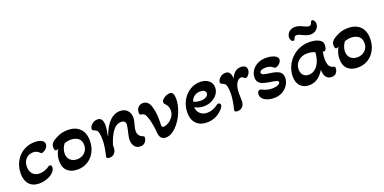

<svg xmlns="http://www.w3.org/2000/svg" viewBox="-13 -1297 3993 1996"><g transform="rotate(-20 1983.5 -299.0)"><path d="M34 -148Q34 -222 66 -281.5Q98 -341 154.5 -375Q211 -409 281 -409Q329 -409 357 -393Q385 -377 385 -349Q385 -324 361 -300Q352 -291 337.5 -283.5Q323 -276 315 -276Q306 -276 300 -283Q286 -297 270.5 -305.5Q255 -314 229 -314Q179 -314 148.5 -280.5Q118 -247 118 -193Q118 -143 146 -113.5Q174 -84 220 -84Q245 -84 273.5 -92.5Q302 -101 323 -117Q334 -127 346 -127Q366 -127 366 -102Q366 -69 333 -39Q307 -16 266 -1.5Q225 13 183 13Q112 13 73 -29.5Q34 -72 34 -148Z M454 -135Q454 -202 489 -261Q473 -251 465 -251Q454 -251 449 -263.5Q444 -276 444 -291Q444 -325 472 -348Q499 -371 544.5 -390Q590 -409 646 -409Q732 -409 779.5 -361Q827 -313 827 -227Q827 -160 799 -105Q771 -50 720.5 -18.5Q670 13 606 13Q535 13 494.5 -25Q454 -63 454 -135ZM756 -204Q756 -255 723 -279.5Q690 -304 640 -304Q605 -304 570 -290Q534 -239 534 -190Q534 -142 563 -115.5Q592 -89 637 -89Q688 -89 722 -121Q756 -153 756 -204Z M928 -13Q954 -119 954 -186Q954 -236 948 -261.5Q942 -287 932 -296Q922 -305 903 -312Q885 -319 885 -334Q885 -348 896.5 -365.5Q908 -383 928.5 -395Q949 -407 974 -407Q1034 -407 1034 -322Q1034 -281 1019 -210L1022 -209Q1098 -409 1225 -409Q1276 -409 1305 -377.5Q1334 -346 1334 -297Q1334 -268 1320 -224Q1308 -186 1308 -157Q1308 -99 1362 -80Q1376 -74 1376 -62Q1376 -50 1369 -33Q1362 -16 1345.5 -3Q1329 10 1301 10Q1262 10 1239.5 -18Q1217 -46 1217 -91Q1217 -125 1234 -189Q1245 -237 1245 -252Q1245 -298 1197 -298Q1141 -298 1101 -240.5Q1061 -183 1036 -98V-74Q1036 -36 1015 -12.5Q994 11 960 11Q924 11 928 -13Z M1511 -64Q1508 -120 1494.5 -182.5Q1481 -245 1463 -275Q1456 -286 1447 -291.5Q1438 -297 1422 -299Q1411 -300 1407 -305.5Q1403 -311 1403 -325Q1403 -363 1424.5 -384Q1446 -405 1477 -405Q1532 -405 1555 -341.5Q1578 -278 1578 -186L1577 -123Q1577 -111 1582 -105.5Q1587 -100 1599 -100Q1621 -100 1651.5 -117.5Q1682 -135 1703.5 -166Q1725 -197 1725 -234Q1725 -253 1719 -271.5Q1713 -290 1702 -302Q1689 -316 1684 -323.5Q1679 -331 1679 -340Q1679 -356 1695 -371.5Q1711 -387 1734 -396.5Q1757 -406 1774 -406Q1800 -406 1809.5 -384.5Q1819 -363 1819 -329Q1819 -256 1784 -175Q1749 -94 1693.5 -40Q1638 14 1581 14Q1518 14 1511 -64Z M1878 -152Q1878 -221 1909 -280Q1940 -339 1993 -373.5Q2046 -408 2108 -408Q2168 -408 2204 -378.5Q2240 -349 2240 -300Q2240 -261 2216 -228Q2192 -195 2151.5 -175.5Q2111 -156 2063 -156Q2035 -156 2009 -163Q1983 -170 1965 -183Q1966 -137 1996.5 -109Q2027 -81 2075 -81Q2104 -81 2134.5 -91.5Q2165 -102 2187 -120Q2201 -132 2213 -132Q2223 -132 2229.5 -125.5Q2236 -119 2236 -109Q2236 -87 2198 -51Q2131 13 2039 13Q1963 13 1920.5 -30.5Q1878 -74 1878 -152ZM2138 -275Q2138 -294 2122 -304.5Q2106 -315 2078 -315Q2040 -315 2013 -295.5Q1986 -276 1974 -241Q1988 -232 2010 -227Q2032 -222 2054 -222Q2090 -222 2114 -237Q2138 -252 2138 -275Z M2345 -13Q2371 -119 2371 -186Q2371 -236 2365 -261.5Q2359 -287 2349 -296Q2339 -305 2320 -312Q2302 -319 2302 -334Q2302 -348 2313.5 -365.5Q2325 -383 2345.5 -395Q2366 -407 2390 -407Q2451 -407 2451 -322Q2470 -364 2496.5 -386.5Q2523 -409 2562 -409Q2591 -409 2608 -396.5Q2625 -384 2625 -358Q2625 -331 2607.5 -307.5Q2590 -284 2572 -284Q2563 -284 2558 -290Q2545 -306 2526 -306Q2496 -306 2474 -267Q2452 -228 2451 -163L2453 -74Q2453 -36 2432 -12.5Q2411 11 2377 11Q2339 11 2345 -13Z M2638 -77Q2638 -94 2646 -106.5Q2654 -119 2670 -119Q2679 -119 2689 -114Q2709 -102 2736.5 -94.5Q2764 -87 2794 -87Q2830 -87 2856.5 -97.5Q2883 -108 2883 -125Q2883 -138 2864.5 -144.5Q2846 -151 2794 -158Q2749 -165 2722.5 -173.5Q2696 -182 2677.5 -201.5Q2659 -221 2659 -257Q2659 -295 2680.5 -330Q2702 -365 2743 -387Q2784 -409 2841 -409Q2891 -409 2929.5 -392Q2968 -375 2968 -346Q2968 -329 2956 -313.5Q2944 -298 2927.5 -288.5Q2911 -279 2899 -279Q2894 -279 2889.5 -282Q2885 -285 2880 -290Q2850 -315 2802 -315Q2772 -315 2753.5 -306Q2735 -297 2735 -283Q2735 -265 2761.5 -257Q2788 -249 2833 -244Q2897 -235 2928 -214.5Q2959 -194 2959 -148Q2959 -109 2937 -71.5Q2915 -34 2874 -10.5Q2833 13 2779 13Q2721 13 2679.5 -11.5Q2638 -36 2638 -77Z M3139 -525Q3139 -557 3164.5 -582.5Q3190 -608 3232 -608Q3269 -608 3309 -588Q3331 -577 3346.5 -571Q3362 -565 3375 -565Q3400 -565 3406 -593Q3409 -602 3412.5 -607Q3416 -612 3424 -612Q3437 -612 3446.5 -597.5Q3456 -583 3456 -564Q3456 -530 3429.5 -504Q3403 -478 3363 -478Q3330 -478 3288 -498Q3243 -522 3221 -522Q3206 -522 3199.5 -515.5Q3193 -509 3189 -497Q3185 -478 3170 -478Q3156 -478 3147.5 -492Q3139 -506 3139 -525ZM3036 -132Q3036 -200 3071 -264Q3106 -328 3170.5 -368.5Q3235 -409 3318 -409Q3380 -409 3421.5 -388Q3463 -367 3463 -333Q3463 -322 3461 -308.5Q3459 -295 3456 -286Q3448 -265 3433 -265Q3429 -265 3418 -268Q3410 -223 3410 -187Q3410 -94 3467 -83Q3478 -80 3482.5 -76Q3487 -72 3487 -60Q3487 -36 3470.5 -12Q3454 12 3416 12Q3377 12 3356 -16.5Q3335 -45 3335 -98Q3307 -47 3264.5 -17Q3222 13 3169 13Q3108 13 3072 -25Q3036 -63 3036 -132ZM3319 -179Q3339 -221 3344 -288Q3306 -306 3259 -306Q3198 -306 3158.5 -270Q3119 -234 3119 -180Q3119 -139 3141 -115Q3163 -91 3201 -91Q3239 -91 3270 -115Q3301 -139 3319 -179Z M3555 -135Q3555 -202 3590 -261Q3574 -251 3566 -251Q3555 -251 3550 -263.5Q3545 -276 3545 -291Q3545 -325 3573 -348Q3600 -371 3645.5 -390Q3691 -409 3747 -409Q3833 -409 3880.5 -361Q3928 -313 3928 -227Q3928 -160 3900 -105Q3872 -50 3821.5 -18.5Q3771 13 3707 13Q3636 13 3595.5 -25Q3555 -63 3555 -135ZM3857 -204Q3857 -255 3824 -279.5Q3791 -304 3741 -304Q3706 -304 3671 -290Q3635 -239 3635 -190Q3635 -142 3664 -115.5Q3693 -89 3738 -89Q3789 -89 3823 -121Q3857 -153 3857 -204Z"/></g></svg>

Font: AkayaTelivigala
Style: Regular
Weight: 400
Designer: Vaishnavi Murthy Yerkadithaya ( vaishnavimurthy@gmail.com ), Juan Luis Blanco Aristondo ( juan@blancoletters.com )
Version: Version 1.000